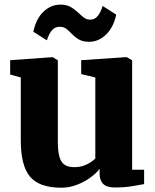

<svg xmlns="http://www.w3.org/2000/svg" viewBox="-20 -820 688 850"><path d="M489 10Q452.5 10 436.8 -5.8Q421 -21.5 421 -51V-73Q406 -52.5 379.2 -33.2Q352.5 -14 319.5 -1.5Q286.5 11 252 11Q154.5 11 113.2 -37.5Q72 -86 72 -199.5V-477L25 -490V-553.5L212.5 -567H213.5L236 -553V-195.5Q236 -152 242.8 -127Q249.5 -102 265.5 -91Q281.5 -80 308.5 -80Q332.5 -80 350.5 -86.5Q368.5 -93 381.5 -101.8Q394.5 -110.5 402 -118V-477L339.5 -492V-553.5L538 -567H541L565 -553V-68.5H618V-5Q599.5 -1.5 565.8 4.2Q532 10 489 10ZM127.5 -679.5Q139.5 -736.5 172.2 -768Q205 -799.5 247.5 -799.5Q274.5 -799.5 292.2 -789.5Q310 -779.5 323.5 -766.5Q337 -753.5 349.5 -743.5Q362 -733.5 378 -733Q399.5 -732.5 413 -749.8Q426.5 -767 434.5 -793.5L494.5 -755.5Q483.5 -701 450.5 -668Q417.5 -635 374 -635Q347 -635 329.8 -645Q312.5 -655 300 -668.2Q287.5 -681.5 274.8 -691.5Q262 -701.5 244.5 -701.5Q222.5 -701.5 209.2 -685Q196 -668.5 187.5 -641.5Z"/></svg>

Font: Merriweather 20pt Black
Style: Regular
Weight: 900
Version: Version 2.100